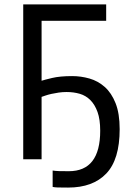

<svg xmlns="http://www.w3.org/2000/svg" viewBox="-20 -720 617 868"><path d="M168 0H85V-700H460V-626H168V-355Q180 -359 215.5 -367.5Q251 -376 306 -376Q346 -376 384.5 -365Q423 -354 453.5 -327Q484 -300 502.5 -253.5Q521 -207 521 -136Q521 1 460.5 64.5Q400 128 288 128Q255 128 240.5 127.5Q226 127 218 125V51Q231 53 246.5 53.5Q262 54 291 54Q433 54 433 -129Q433 -180 421 -213.5Q409 -247 388.5 -267.5Q368 -288 340.5 -296Q313 -304 281 -304Q263 -304 245.5 -301.5Q228 -299 212.5 -295.5Q197 -292 185.5 -288Q174 -284 168 -282Z"/></svg>

Font: PTSans
Style: Regular
Weight: 400
Designer: A.Korolkova, O.Umpeleva, V.Yefimov
Foundry: ParaType Ltd
Version: Version 2.003W OFL